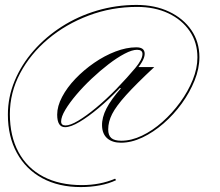

<svg xmlns="http://www.w3.org/2000/svg" viewBox="-20 -509 894 779"><path d="M471 70Q436 70 415.5 52.5Q395 35 394 1Q393 -32 412 -69Q431 -106 471 -151L460 -152L540 -237H606Q532 -168 491.5 -123Q451 -78 435 -46.5Q419 -15 419 16Q419 40 431.5 51Q444 62 472 62Q513 62 556 41.5Q599 21 639 -14.5Q679 -50 711 -94Q743 -138 762 -185Q781 -232 781 -276Q781 -337 749.5 -383Q718 -429 663 -455Q608 -481 536 -481Q433 -481 340 -446Q247 -411 175 -350.5Q103 -290 61.5 -211.5Q20 -133 20 -46Q20 43 55 108Q90 173 155.5 207.5Q221 242 312 242Q386 242 447 216L451 222Q422 236 385 243Q348 250 308 250Q218 250 151.5 214Q85 178 48.5 111.5Q12 45 12 -44Q12 -115 39.5 -181Q67 -247 116 -303Q165 -359 230.5 -401Q296 -443 373.5 -466Q451 -489 534 -489Q609 -489 666.5 -461.5Q724 -434 756.5 -386.5Q789 -339 789 -277Q789 -231 769.5 -182.5Q750 -134 717.5 -89Q685 -44 643.5 -8Q602 28 557.5 49Q513 70 471 70ZM244 7Q212 7 212 -44Q212 -78 232 -116Q252 -154 286 -189.5Q320 -225 362 -254Q404 -283 448.5 -300Q493 -317 533 -317Q567 -317 567 -291Q567 -267 536 -229.5Q505 -192 458 -143Q421 -105 380 -70.5Q339 -36 303 -14.5Q267 7 244 7ZM246 0Q265 0 297 -19Q329 -38 369.5 -71.5Q410 -105 452 -148Q499 -197 528.5 -232.5Q558 -268 558 -290Q558 -307 536 -307Q516 -307 485.5 -291Q455 -275 420.5 -248.5Q386 -222 352 -190Q318 -158 290 -125Q262 -92 245 -63.5Q228 -35 228 -16Q228 0 246 0Z"/></svg>

Font: Ballet
Style: Regular
Weight: 400
Designer: Maximiliano R. Sproviero
Foundry: Omnibus-Type
Version: Version 1.100